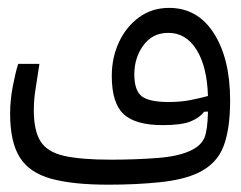

<svg xmlns="http://www.w3.org/2000/svg" viewBox="-20 -478 626 499"><path d="M261.7 2Q168.5 2 112.3 -13.7Q56.2 -29.3 31.2 -69.3Q6.3 -109.4 6.3 -182.6Q6.3 -217.8 13.4 -254.4Q20.5 -291 27.3 -312H82.5Q77.1 -278.3 72.8 -249.5Q67.9 -220.2 67.9 -191.4Q67.9 -137.7 85.7 -110.1Q103.5 -82.5 147.2 -72.8Q190.9 -63 268.1 -63Q331.5 -63 389.2 -67.4Q446.8 -71.8 479 -88.4Q502.9 -100.6 511.2 -119.9Q519.5 -139.2 520.5 -188L510.3 -187.5Q499.5 -172.4 475.8 -162.6Q452.1 -152.8 402.8 -152.8Q332 -152.8 301.3 -181.4Q270.5 -210 270.5 -280.8Q270.5 -328.1 289.1 -368.2Q307.6 -408.2 341.3 -432.9Q375 -457.5 419.4 -457.5Q493.7 -457.5 535.9 -391.4Q578.1 -325.2 578.1 -216.8Q578.1 -141.6 560.5 -96.7Q543 -51.8 495.1 -28.8Q456.5 -10.7 395.5 -4.4Q334.5 2 261.7 2ZM520.5 -228.5Q518.1 -305.2 490.7 -348.9Q463.4 -392.6 417.5 -392.6Q376.5 -392.6 352.8 -360.4Q329.1 -328.1 329.1 -284.7Q329.1 -243.2 348.1 -228Q367.2 -212.9 418.9 -212.9Q447.8 -212.9 472.7 -217.5Q497.6 -222.2 520.5 -228.5Z"/></svg>

Font: CaskaydiaMono NF Light
Style: Regular
Weight: 300
Designer: Aaron Bell
Foundry: Saja Typeworks
Version: Version 2111.001; ttfautohint (v1.8.4);Nerd Fonts 3.1.1